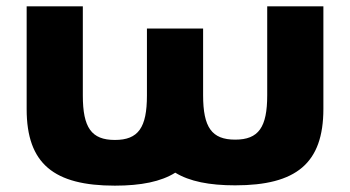

<svg xmlns="http://www.w3.org/2000/svg" viewBox="-20 -570 1103 605"><path d="M241 -550H64V-226C64 -54 150 15 342 15C424.5 15 487.4 2.3 532.3 -25.9C577.1 1.6 639.5 14 721 14C913 14 999 -55 999 -227V-550H822V-270C822 -169 795 -130 721 -130C647 -130 620 -169 620 -270V-480H443V-269C443 -168 416 -129 342 -129C268 -129 241 -168 241 -269Z"/></svg>

Font: Sztylet
Style: Bd
Weight: 700
Foundry: Cannot Into Space Fonts, PlusOne Fonts
Version: Version 0.12